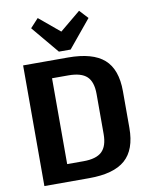

<svg xmlns="http://www.w3.org/2000/svg" viewBox="-101 -1025 856 1097"><g transform="rotate(-10 327.0 -476.0)"><path d="M66 -700H326Q469 -700 535.5 -641.5Q602 -583 602 -456V-243Q602 -117 535.5 -58.5Q469 0 326 0H66ZM184 -101H311Q385 -101 418 -132.5Q451 -164 451 -234V-466Q451 -537 418 -568Q385 -599 311 -599H184L216 -675V-24ZM481 -902 349 -742H281L148 -901L195 -952L357 -817H272L435 -952Z"/></g></svg>

Font: Pathway Extreme SemiCondensed
Style: Bold
Weight: 700
Width: 4
Version: Version 1.001;gftools[0.9.26]